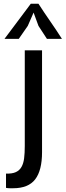

<svg xmlns="http://www.w3.org/2000/svg" viewBox="-20 -793 352 1023"><path d="M112 -525H204V18Q204 115 167.5 162.5Q131 210 50 210Q42 210 32.5 210Q23 210 12 208V132Q45 133 64.5 124Q84 115 94.5 96.5Q105 78 108.5 50.5Q112 23 112 -15ZM144 -773H185Q216 -725 248 -679Q280 -633 310 -586H230L185 -655L159 -726L128 -655L80 -586H4Z"/></svg>

Font: PT Sans Caption
Style: Regular
Weight: 400
Designer: A.Korolkova, O.Umpeleva, V.Yefimov
Foundry: ParaType Ltd
Version: Version 2.004W OFL